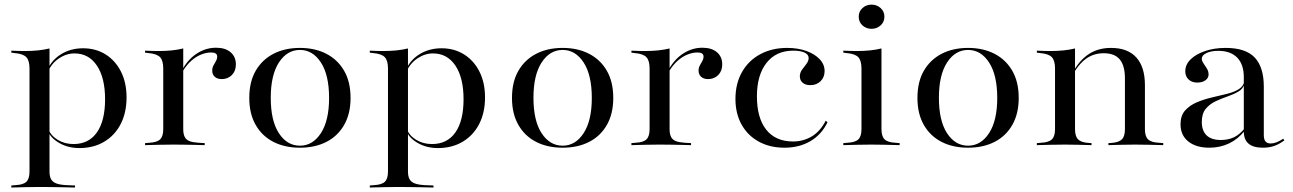

<svg xmlns="http://www.w3.org/2000/svg" viewBox="-20 -638 5685 844"><path d="M153.2 183.9Q121 183.9 92.3 184.7Q63.7 185.5 29.8 186.3V177.4L48.4 175.8Q82.3 174.2 96 160.9Q109.7 147.6 109.7 116.1V-207.3H197.6V116.1Q197.6 137.1 204.4 149.6Q211.3 162.1 227 168.1Q242.7 174.2 270.2 175.8L309.7 177.4V186.3Q280.6 185.5 255.2 185.1Q229.8 184.7 205.2 184.3Q180.6 183.9 153.2 183.9ZM345.2 -425.8Q401.6 -425.8 444.8 -398.4Q487.9 -371 512.1 -322.6Q536.3 -274.2 536.3 -209.7Q536.3 -142.7 510.5 -92.7Q484.7 -42.7 437.9 -14.9Q391.1 12.9 329 12.9Q279.8 12.9 241.5 -8.9Q203.2 -30.6 191.1 -61.3L192.7 -70.2Q204 -41.1 234.3 -23Q264.5 -4.8 303.2 -4.8Q370.2 -4.8 406 -56Q441.9 -107.3 441.9 -201.6Q441.9 -296 406 -349.6Q370.2 -403.2 307.3 -403.2Q271 -403.2 237.5 -380.2Q204 -357.3 187.1 -314.5L184.7 -323.4Q204.8 -372.6 247.6 -399.2Q290.3 -425.8 345.2 -425.8ZM109.7 -207.3V-337.1Q109.7 -371.8 95.6 -386.7Q81.5 -401.6 43.5 -404.8L29.8 -406.5V-415.3Q50 -414.5 62.5 -414.1Q75 -413.7 88.7 -413.7Q120.2 -413.7 147.6 -416.5Q175 -419.4 197.6 -425V-415.3V-207.3Z M741.1 -2.4Q708.9 -2.4 680.2 -1.6Q651.6 -0.8 617.7 0V-8.9L636.3 -10.5Q670.2 -12.1 683.9 -25.4Q697.6 -38.7 697.6 -70.2V-207.3H785.5V-70.2Q785.5 -49.2 791.9 -36.3Q798.4 -23.4 812.9 -17.7Q827.4 -12.1 852.4 -10.5L879.8 -8.9V0Q854.8 -0.8 832.3 -1.2Q809.7 -1.6 787.5 -2Q765.3 -2.4 741.1 -2.4ZM697.6 -207.3V-337.1Q697.6 -371.8 683.5 -386.7Q669.4 -401.6 631.5 -404.8L617.7 -406.5V-415.3Q637.9 -414.5 650.4 -414.1Q662.9 -413.7 676.6 -413.7Q708.1 -413.7 735.5 -416.5Q762.9 -419.4 785.5 -425V-415.3V-207.3ZM954.8 -290.3Q935.5 -290.3 924.2 -300.4Q912.9 -310.5 912.9 -327.4Q912.9 -340.3 918.5 -350.4Q924.2 -360.5 929.4 -369.8Q934.7 -379 934.7 -389.5Q934.7 -407.3 908.1 -407.3Q887.1 -407.3 864.5 -398.4Q841.9 -389.5 821.4 -371.4Q800.8 -353.2 783.9 -325.8V-336.3Q809.7 -380.6 848 -404.4Q886.3 -428.2 929.8 -428.2Q970.2 -428.2 993.5 -408.5Q1016.9 -388.7 1016.9 -354.8Q1016.9 -325.8 999.2 -308.1Q981.5 -290.3 954.8 -290.3Z M1298.4 11.3Q1232.3 11.3 1182.3 -14.1Q1132.3 -39.5 1104 -88.7Q1075.8 -137.9 1075.8 -207.3Q1075.8 -278.2 1104 -327Q1132.3 -375.8 1182.3 -401.6Q1232.3 -427.4 1298.4 -427.4Q1364.5 -427.4 1414.5 -401.6Q1464.5 -375.8 1492.7 -327Q1521 -278.2 1521 -207.3Q1521 -137.9 1492.7 -88.7Q1464.5 -39.5 1414.5 -14.1Q1364.5 11.3 1298.4 11.3ZM1298.4 2.4Q1354.8 2.4 1390.7 -52.8Q1426.6 -108.1 1426.6 -207.3Q1426.6 -308.1 1390.7 -363.3Q1354.8 -418.5 1298.4 -418.5Q1241.9 -418.5 1206 -363.3Q1170.2 -308.1 1170.2 -208.1Q1170.2 -107.3 1206 -52.4Q1241.9 2.4 1298.4 2.4Z M1729 183.9Q1696.8 183.9 1668.1 184.7Q1639.5 185.5 1605.6 186.3V177.4L1624.2 175.8Q1658.1 174.2 1671.8 160.9Q1685.5 147.6 1685.5 116.1V-207.3H1773.4V116.1Q1773.4 137.1 1780.2 149.6Q1787.1 162.1 1802.8 168.1Q1818.5 174.2 1846 175.8L1885.5 177.4V186.3Q1856.5 185.5 1831 185.1Q1805.6 184.7 1781 184.3Q1756.5 183.9 1729 183.9ZM1921 -425.8Q1977.4 -425.8 2020.6 -398.4Q2063.7 -371 2087.9 -322.6Q2112.1 -274.2 2112.1 -209.7Q2112.1 -142.7 2086.3 -92.7Q2060.5 -42.7 2013.7 -14.9Q1966.9 12.9 1904.8 12.9Q1855.6 12.9 1817.3 -8.9Q1779 -30.6 1766.9 -61.3L1768.5 -70.2Q1779.8 -41.1 1810.1 -23Q1840.3 -4.8 1879 -4.8Q1946 -4.8 1981.9 -56Q2017.7 -107.3 2017.7 -201.6Q2017.7 -296 1981.9 -349.6Q1946 -403.2 1883.1 -403.2Q1846.8 -403.2 1813.3 -380.2Q1779.8 -357.3 1762.9 -314.5L1760.5 -323.4Q1780.6 -372.6 1823.4 -399.2Q1866.1 -425.8 1921 -425.8ZM1685.5 -207.3V-337.1Q1685.5 -371.8 1671.4 -386.7Q1657.3 -401.6 1619.4 -404.8L1605.6 -406.5V-415.3Q1625.8 -414.5 1638.3 -414.1Q1650.8 -413.7 1664.5 -413.7Q1696 -413.7 1723.4 -416.5Q1750.8 -419.4 1773.4 -425V-415.3V-207.3Z M2453.2 11.3Q2387.1 11.3 2337.1 -14.1Q2287.1 -39.5 2258.9 -88.7Q2230.6 -137.9 2230.6 -207.3Q2230.6 -278.2 2258.9 -327Q2287.1 -375.8 2337.1 -401.6Q2387.1 -427.4 2453.2 -427.4Q2519.4 -427.4 2569.4 -401.6Q2619.4 -375.8 2647.6 -327Q2675.8 -278.2 2675.8 -207.3Q2675.8 -137.9 2647.6 -88.7Q2619.4 -39.5 2569.4 -14.1Q2519.4 11.3 2453.2 11.3ZM2453.2 2.4Q2509.7 2.4 2545.6 -52.8Q2581.5 -108.1 2581.5 -207.3Q2581.5 -308.1 2545.6 -363.3Q2509.7 -418.5 2453.2 -418.5Q2396.8 -418.5 2360.9 -363.3Q2325 -308.1 2325 -208.1Q2325 -107.3 2360.9 -52.4Q2396.8 2.4 2453.2 2.4Z M2879 -2.4Q2846.8 -2.4 2818.1 -1.6Q2789.5 -0.8 2755.6 0V-8.9L2774.2 -10.5Q2808.1 -12.1 2821.8 -25.4Q2835.5 -38.7 2835.5 -70.2V-207.3H2923.4V-70.2Q2923.4 -49.2 2929.8 -36.3Q2936.3 -23.4 2950.8 -17.7Q2965.3 -12.1 2990.3 -10.5L3017.7 -8.9V0Q2992.7 -0.8 2970.2 -1.2Q2947.6 -1.6 2925.4 -2Q2903.2 -2.4 2879 -2.4ZM2835.5 -207.3V-337.1Q2835.5 -371.8 2821.4 -386.7Q2807.3 -401.6 2769.4 -404.8L2755.6 -406.5V-415.3Q2775.8 -414.5 2788.3 -414.1Q2800.8 -413.7 2814.5 -413.7Q2846 -413.7 2873.4 -416.5Q2900.8 -419.4 2923.4 -425V-415.3V-207.3ZM3092.7 -290.3Q3073.4 -290.3 3062.1 -300.4Q3050.8 -310.5 3050.8 -327.4Q3050.8 -340.3 3056.5 -350.4Q3062.1 -360.5 3067.3 -369.8Q3072.6 -379 3072.6 -389.5Q3072.6 -407.3 3046 -407.3Q3025 -407.3 3002.4 -398.4Q2979.8 -389.5 2959.3 -371.4Q2938.7 -353.2 2921.8 -325.8V-336.3Q2947.6 -380.6 2985.9 -404.4Q3024.2 -428.2 3067.7 -428.2Q3108.1 -428.2 3131.5 -408.5Q3154.8 -388.7 3154.8 -354.8Q3154.8 -325.8 3137.1 -308.1Q3119.4 -290.3 3092.7 -290.3Z M3428.2 11.3Q3364.5 11.3 3315.7 -15.3Q3266.9 -41.9 3239.9 -90.3Q3212.9 -138.7 3212.9 -203.2Q3212.9 -270.2 3241.5 -321Q3270.2 -371.8 3321.8 -399.6Q3373.4 -427.4 3440.3 -427.4Q3487.1 -427.4 3524.2 -414.1Q3561.3 -400.8 3583.1 -377.8Q3604.8 -354.8 3604.8 -325.8Q3604.8 -298.4 3587.1 -281Q3569.4 -263.7 3541.9 -263.7Q3521 -263.7 3508.5 -274.2Q3496 -284.7 3496 -302.4Q3496 -318.5 3505.6 -331.5Q3515.3 -344.4 3525 -357.3Q3534.7 -370.2 3534.7 -383.1Q3534.7 -398.4 3516.5 -406.9Q3498.4 -415.3 3466.9 -415.3Q3391.9 -415.3 3349.6 -361.7Q3307.3 -308.1 3307.3 -214.5Q3307.3 -119.4 3348.4 -67.7Q3389.5 -16.1 3466.1 -16.1Q3511.3 -16.1 3548.4 -38.3Q3585.5 -60.5 3609.7 -107.3L3617.7 -100.8Q3591.9 -46.8 3542.7 -17.7Q3493.5 11.3 3428.2 11.3Z M3766.9 -207.3V-337.1Q3766.9 -371.8 3752.8 -386.7Q3738.7 -401.6 3700.8 -404.8L3687.1 -406.5V-415.3Q3707.3 -414.5 3719.8 -414.1Q3732.3 -413.7 3746 -413.7Q3777.4 -413.7 3804.8 -416.5Q3832.3 -419.4 3854.8 -425V-415.3V-207.3ZM3810.5 -2.4Q3778.2 -2.4 3749.6 -1.6Q3721 -0.8 3687.1 0V-8.9L3705.6 -10.5Q3739.5 -12.1 3753.2 -25.4Q3766.9 -38.7 3766.9 -70.2V-207.3H3854.8V-70.2Q3854.8 -38.7 3868.5 -25.4Q3882.3 -12.1 3916.1 -10.5L3934.7 -8.9V0Q3900.8 -0.8 3872.2 -1.6Q3843.5 -2.4 3810.5 -2.4ZM3811.3 -511.3Q3787.9 -511.3 3771.4 -526.2Q3754.8 -541.1 3754.8 -564.5Q3754.8 -587.9 3771.4 -602.8Q3787.9 -617.7 3811.3 -617.7Q3833.9 -617.7 3850.8 -602.8Q3867.7 -587.9 3867.7 -564.5Q3867.7 -541.1 3850.8 -526.2Q3833.9 -511.3 3811.3 -511.3Z M4235.5 11.3Q4169.4 11.3 4119.4 -14.1Q4069.4 -39.5 4041.1 -88.7Q4012.9 -137.9 4012.9 -207.3Q4012.9 -278.2 4041.1 -327Q4069.4 -375.8 4119.4 -401.6Q4169.4 -427.4 4235.5 -427.4Q4301.6 -427.4 4351.6 -401.6Q4401.6 -375.8 4429.8 -327Q4458.1 -278.2 4458.1 -207.3Q4458.1 -137.9 4429.8 -88.7Q4401.6 -39.5 4351.6 -14.1Q4301.6 11.3 4235.5 11.3ZM4235.5 2.4Q4291.9 2.4 4327.8 -52.8Q4363.7 -108.1 4363.7 -207.3Q4363.7 -308.1 4327.8 -363.3Q4291.9 -418.5 4235.5 -418.5Q4179 -418.5 4143.1 -363.3Q4107.3 -308.1 4107.3 -208.1Q4107.3 -107.3 4143.1 -52.4Q4179 2.4 4235.5 2.4Z M4661.3 -2.4Q4629 -2.4 4600.4 -1.6Q4571.8 -0.8 4537.9 0V-8.9L4556.5 -10.5Q4590.3 -12.1 4604 -25.4Q4617.7 -38.7 4617.7 -70.2V-207.3H4705.6V-70.2Q4705.6 -38.7 4719 -25.4Q4732.3 -12.1 4764.5 -9.7L4778.2 -8.9V0Q4746 -0.8 4719 -1.6Q4691.9 -2.4 4661.3 -2.4ZM4617.7 -207.3V-337.1Q4617.7 -371.8 4603.6 -386.7Q4589.5 -401.6 4551.6 -404.8L4537.9 -406.5V-415.3Q4558.1 -414.5 4570.6 -414.1Q4583.1 -413.7 4596.8 -413.7Q4628.2 -413.7 4655.6 -416.5Q4683.1 -419.4 4705.6 -425V-415.3V-207.3ZM4925 -207.3V-293.5Q4925 -349.2 4902.4 -376.6Q4879.8 -404 4831.5 -404Q4783.1 -404 4747.2 -374.6Q4711.3 -345.2 4682.3 -283.1L4680.6 -289.5Q4712.1 -359.7 4756.5 -393.5Q4800.8 -427.4 4863.7 -427.4Q4937.1 -427.4 4975 -385.5Q5012.9 -343.5 5012.9 -263.7V-207.3ZM4969.4 -2.4Q4938.7 -2.4 4911.7 -1.6Q4884.7 -0.8 4852.4 0V-8.9L4866.1 -9.7Q4898.4 -12.1 4911.7 -25.4Q4925 -38.7 4925 -70.2V-207.3H5012.9V-70.2Q5012.9 -38.7 5026.6 -25.4Q5040.3 -12.1 5074.2 -10.5L5093.5 -8.9V0Q5058.9 -0.8 5030.2 -1.6Q5001.6 -2.4 4969.4 -2.4Z M5447.6 -207.3V-298.4Q5447.6 -354.8 5418.5 -384.7Q5389.5 -414.5 5335.5 -414.5Q5304 -414.5 5283.5 -404.8Q5262.9 -395.2 5262.9 -379.8Q5262.9 -370.2 5270.6 -359.3Q5278.2 -348.4 5285.5 -336.3Q5292.7 -324.2 5292.7 -310.5Q5292.7 -295.2 5279 -285.1Q5265.3 -275 5242.7 -275Q5219.4 -275 5204.8 -288.7Q5190.3 -302.4 5190.3 -325Q5190.3 -354 5213.7 -377Q5237.1 -400 5277.4 -413.7Q5317.7 -427.4 5367.7 -427.4Q5455.6 -427.4 5495.6 -385.1Q5535.5 -342.7 5535.5 -257.3V-207.3ZM5296 11.3Q5237.9 11.3 5203.6 -16.1Q5169.4 -43.5 5169.4 -91.9Q5169.4 -129.8 5189.5 -152.4Q5209.7 -175 5241.1 -188.3Q5272.6 -201.6 5307.7 -209.7Q5342.7 -217.7 5375 -225.8Q5407.3 -233.9 5427.8 -247.6Q5448.4 -261.3 5449.2 -283.9L5450 -268.5Q5444.4 -247.6 5423.8 -235.5Q5403.2 -223.4 5376.2 -214.1Q5349.2 -204.8 5323.4 -192.7Q5297.6 -180.6 5280.2 -159.7Q5262.9 -138.7 5262.9 -101.6Q5262.9 -63.7 5283.9 -43.1Q5304.8 -22.6 5346.8 -22.6Q5379 -22.6 5404.4 -34.7Q5429.8 -46.8 5450.8 -73.4V-62.9Q5422.6 -26.6 5383.1 -7.7Q5343.5 11.3 5296 11.3ZM5535.5 -43.5Q5535.5 -25 5543.1 -16.1Q5550.8 -7.3 5566.1 -7.3Q5578.2 -7.3 5591.5 -12.5Q5604.8 -17.7 5621 -28.2L5625.8 -21Q5603.2 -4 5581 3.6Q5558.9 11.3 5531.5 11.3Q5489.5 11.3 5468.5 -6.5Q5447.6 -24.2 5447.6 -59.7V-207.3H5535.5Z"/></svg>

Font: Playfair 144pt SemiExpanded Medium
Style: Regular
Weight: 500
Width: 6
Designer: Claus Eggers Sørensen
Foundry: Claus Eggers Sørensen
Version: Version 2.203